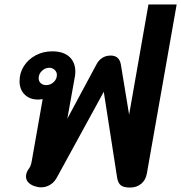

<svg xmlns="http://www.w3.org/2000/svg" viewBox="-20 -834 815 864"><path d="M507 -35 447 -421 238 -39Q226 -15 206.5 -3Q187 9 165 9Q150 9 133 3Q97 -11 97 -40Q97 -59 112 -78Q119 -87 123 -110L172 -388Q160 -386 151 -386Q114 -386 91 -408.5Q68 -431 68 -469Q68 -506 87.5 -536.5Q107 -567 140.5 -585Q174 -603 215 -603Q265 -603 292 -578.5Q319 -554 319 -511Q319 -498 316 -484L283 -300L414 -544Q423 -562 439.5 -573Q456 -584 478 -584Q517 -584 524 -543L561 -318L648 -814H775L641 -54Q636 -24 615.5 -7Q595 10 565 10Q537 10 524 0Q511 -10 507 -35ZM236 -497Q236 -510 226 -519.5Q216 -529 202 -529Q183 -529 168.5 -515Q154 -501 154 -482Q154 -468 163.5 -459.5Q173 -451 188 -451Q207 -451 221.5 -464.5Q236 -478 236 -497Z"/></svg>

Font: Niramit
Style: Bold Italic
Weight: 700
Italic angle: -10°
Designer: Katatrad Aksorn Co.,Ltd.
Foundry: Cadson Demak Co.,Ltd.
Version: Version 1.001; ttfautohint (v1.6)